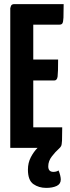

<svg xmlns="http://www.w3.org/2000/svg" viewBox="-20 -720 340 935"><path d="M205 195Q169 195 142.5 176.5Q116 158 116 106Q116 73 130 46Q144 19 163 0H30V-680Q30 -680 33 -690Q36 -700 50 -700H290Q290 -655 289 -634Q288 -613 284 -606.5Q280 -600 270 -600H142V-430H263Q263 -367 260.5 -347.5Q258 -328 244 -328H142V-100H283Q283 -55 282 -35Q281 -15 277.5 -8.5Q274 -2 266 5Q251 18 233 41Q215 64 215 90Q215 117 240 117Q255 117 265 110Q270 121 273 133.5Q276 146 276 154Q276 176 256 185.5Q236 195 205 195Z"/></svg>

Font: Yanone Kaffeesatz ExtraLight
Style: Regular
Weight: 200
Designer: Yanone (Cyrillic: Daniel Pouzeot, Huerta Tipografica, and Cyreal)
Foundry: Yanone
Version: Version 2.003